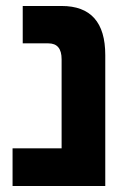

<svg xmlns="http://www.w3.org/2000/svg" viewBox="-20 -622 437 642"><path d="M22 0V-126H186V-424Q186 -477 142 -477H56V-602H186Q332 -602 332 -438V0Z"/></svg>

Font: Noto Sans Hebrew SemiCondensed
Style: Bold
Weight: 700
Width: 4
Designer: Monotype Design Team
Foundry: Monotype Imaging Inc.
Version: Version 2.004; ttfautohint (v1.8.4.7-5d5b)